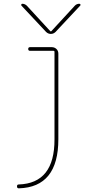

<svg xmlns="http://www.w3.org/2000/svg" viewBox="-20 -770 540 1020"><path d="M224.6 -600.6 93.8 -740.2Q91.8 -743.2 93.3 -746.6Q94.7 -750 98.6 -750Q111.3 -750 122.1 -740.2L248 -603.5H250H252L377.9 -740.2Q387.7 -750 401.4 -750Q405.3 -750 407.2 -746.6Q409.2 -743.2 406.2 -740.2L275.4 -600.6Q264.6 -589.8 250 -589.8Q235.4 -589.8 224.6 -600.6ZM80.1 230.5Q70.3 230.5 70.3 220.2Q70.3 210 79.1 210Q270.5 204.1 269.5 -30.3V-495.1Q269.5 -500 264.6 -500H139.6Q129.9 -500 129.9 -509.8Q129.9 -519.5 139.6 -519.5H254.9Q269.5 -519.5 279.8 -509.8Q290 -500 290 -485.4V-30.3Q290 224.6 80.1 230.5Z"/></svg>

Font: Rounded-X Mgen+ 1mn thin
Style: Regular
Weight: 100
Designer: [Source Han Sans]
Ryoko NISHIZUKA  (kana & ideographs); Paul D. Hunt (Latin, Greek & Cyrillic); Wenlong ZHANG  (bopomofo
Version: Version 1.059.20150602